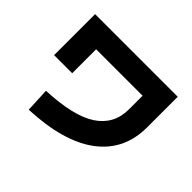

<svg xmlns="http://www.w3.org/2000/svg" viewBox="-160 -1006 1321 1321"><g transform="rotate(45 500.0 -346.0)"><path d="M240 48 232 -128Q489 -139 607.5 -217.5Q726 -296 726 -442V-574H274V-341H98V-740H902V-442Q902 -219 733.5 -92.5Q565 34 240 48Z"/></g></svg>

Font: Murecho Black
Style: Regular
Weight: 900
Designer: Neil Summerour
Foundry: Positype
Version: Version 1.010; ttfautohint (v1.8.3)